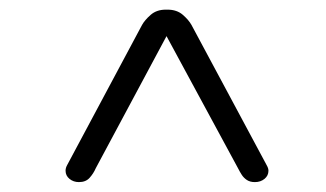

<svg xmlns="http://www.w3.org/2000/svg" viewBox="-20 -646 659 388"><path d="M315 -626.5H318.5Q337.5 -626.5 349.5 -616Q361.5 -605.5 367 -595.5L519 -312Q522.5 -306 522.5 -301Q522.5 -291 514.5 -284.5Q506.5 -278 495 -278Q485.5 -278 479 -282.2Q472.5 -286.5 468.5 -292.8Q464.5 -299 461 -306L316.5 -573L173.5 -306Q169 -295.5 161.2 -286.8Q153.5 -278 139.5 -278Q128.5 -278 120.5 -284.5Q112.5 -291 112.5 -301Q112.5 -306.5 115.5 -312L267 -595.5Q272.5 -605.5 284.5 -616Q296.5 -626.5 315 -626.5Z"/></svg>

Font: Sono ExtraLight Monospace Light
Style: Regular
Weight: 300
Version: Version 2.112